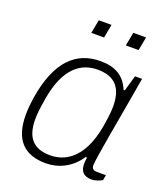

<svg xmlns="http://www.w3.org/2000/svg" viewBox="-135 -813 800 920"><g transform="rotate(20 265.5 -353.5)"><path d="M197 -650H262L275 -719H210ZM373 -650H438L451 -719H386ZM205 12C268 12 333 -17 376 -83L382 -80C380 -69 379 -58 379 -49C379 -11 397 10 437 10C458 10 478 1 491 -6L496 -33H449C431 -33 423 -42 423 -58C423 -89 466 -323 481 -410L501 -526H465L442 -446H436C409 -510 361 -538 286 -538C161 -538 75 -457 44 -265C39 -232 36 -201 36 -175C36 -44 97 12 205 12ZM212 -31C130 -31 86 -72 86 -169C86 -192 88 -219 98 -278C126 -445 204 -495 287 -495C377 -495 416 -446 416 -354C416 -330 413 -302 405 -252C373 -64 275 -31 212 -31Z"/></g></svg>

Font: Archivo Thin
Style: Italic
Weight: 100
Italic angle: -10°
Designer: Hector Gatti
Foundry: Omnibus-Type
Version: Version 2.001